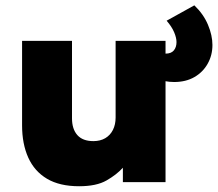

<svg xmlns="http://www.w3.org/2000/svg" viewBox="-20 -664 794 700"><path d="M268.5 15Q197.5 15 151.5 -12.2Q105.5 -39.5 83 -89.5Q60.5 -139.5 60.5 -207V-515H242.5V-232.5Q242.5 -193.5 262 -171.5Q281.5 -149.5 320.5 -149.5Q345.5 -149.5 363.8 -160.2Q382 -171 391.8 -190.5Q401.5 -210 401.5 -235.5V-515H583.5V0H428V-52.5Q405 -27 368.2 -6Q331.5 15 268.5 15ZM615 -365Q598 -365 581.2 -368.2Q564.5 -371.5 547.5 -376.5V-476Q569 -468.5 584 -468.5Q604 -468.5 613.8 -480.2Q623.5 -492 623.5 -510.5Q623.5 -526 615 -546.2Q606.5 -566.5 587.5 -588.5L688.5 -644.5Q722 -612.5 738.2 -573.8Q754.5 -535 754.5 -500Q754.5 -462.5 737.2 -431.8Q720 -401 688.8 -383Q657.5 -365 615 -365Z"/></svg>

Font: Geologica Cursive ExtraBold
Style: Regular
Weight: 800
Designer: Sindre Bremnes, Frode Helland
Foundry: Monokrom Skriftforlag AS
Version: Version 1.010;gftools[0.9.28]